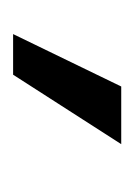

<svg xmlns="http://www.w3.org/2000/svg" viewBox="24 -784 205 293"><g transform="rotate(90 126.5 -637.5)"><path d="M94 -555H32L112 -720H200Z"/></g></svg>

Font: Mukta Vaani
Style: Regular
Weight: 400
Designer: Noopur Datye, Girish Dalvi, Yashodeep Gholap, Pallavi Karambelkar
Foundry: Ek Type
Version: Version 2.538;PS 1.000;hotconv 16.6.51;makeotf.lib2.5.65220;